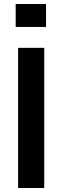

<svg xmlns="http://www.w3.org/2000/svg" viewBox="-20 -735 308 955"><path d="M70 -497H200V200H70ZM209 -715V-601H58V-715Z"/></svg>

Font: Syne
Style: Bold
Weight: 700
Designer: Lucas Descroix
Foundry: Bonjour Monde
Version: Version 2.200